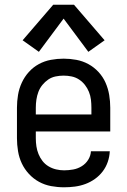

<svg xmlns="http://www.w3.org/2000/svg" viewBox="-20 -787 540 815"><path d="M252 8Q275 8 298 5Q321 2 342.5 -6Q364 -14 383 -27.5Q402 -41 416 -59.5Q430 -78 437.5 -100Q445 -122 446 -145H366Q365 -126 354.5 -109Q344 -92 327 -81.5Q310 -71 290.5 -67.5Q271 -64 252 -64Q235 -64 218 -68Q201 -72 186 -81Q171 -90 160.5 -103.5Q150 -117 143.5 -133Q137 -149 134.5 -166Q132 -183 132 -200V-229H448V-330Q448 -357 443.5 -384Q439 -411 428 -436Q417 -461 398 -481.5Q379 -502 355 -515Q331 -528 304 -533Q277 -538 250 -538Q223 -538 196 -533Q169 -528 145 -515Q121 -502 102.5 -481.5Q84 -461 72.5 -436Q61 -411 56.5 -384Q52 -357 52 -330V-200Q52 -173 56.5 -145.5Q61 -118 72.5 -93.5Q84 -69 103 -48.5Q122 -28 146 -15Q170 -2 197 3Q224 8 252 8ZM132 -301V-330Q132 -347 134.5 -364Q137 -381 143 -397Q149 -413 160 -426.5Q171 -440 185 -449.5Q199 -459 216 -462.5Q233 -466 250 -466Q267 -466 284 -462.5Q301 -459 315.5 -449.5Q330 -440 340.5 -426.5Q351 -413 357.5 -397Q364 -381 366 -364Q368 -347 368 -330V-301ZM145 -567 250 -708 355 -567 424 -616 294 -767H206L76 -616Z"/></svg>

Font: Iosevka SS09
Style: Regular
Weight: 400
Monospace: yes
Designer: Belleve Invis
Foundry: Belleve Invis
Version: Version 5.2.1; ttfautohint (v1.8.3)